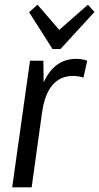

<svg xmlns="http://www.w3.org/2000/svg" viewBox="-20 -799 423 819"><path d="M108 -540H165L167 -374L115 0H32ZM137 -340Q152 -442 194.5 -495Q237 -548 305 -548Q317 -548 329 -546Q341 -544 352 -540L336 -468Q316 -475 291 -475Q237 -475 204 -436.5Q171 -398 160 -323ZM383 -748 238 -590H204L104 -747L140 -779L247 -655H214L355 -779Z"/></svg>

Font: Pathway Extreme Condensed
Style: Italic
Weight: 400
Width: 3
Italic angle: -8°
Version: Version 1.001;gftools[0.9.26]